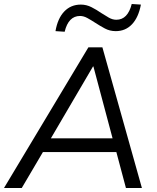

<svg xmlns="http://www.w3.org/2000/svg" viewBox="-39 -942 788 962"><path d="M-19 0 404 -705H474L672 0H592L544 -180H176L70 0ZM427 -609 216 -249H525L429 -609ZM285 -783 239 -786Q250 -850 283 -884.5Q316 -919 366 -919Q394 -919 419.5 -906Q445 -893 468 -877Q488 -864 506.5 -853.5Q525 -843 544 -843Q601 -843 621 -922L667 -919Q655 -855 622.5 -820.5Q590 -786 541 -786Q511 -786 486 -799.5Q461 -813 438 -828Q418 -841 399 -851.5Q380 -862 362 -862Q304 -862 285 -783Z"/></svg>

Font: Nunito Sans
Style: Italic
Weight: 400
Italic angle: -9°
Designer: Vernon Adams
Foundry: Vernon Adams
Version: Version 3.006; ttfautohint (v1.8.3)